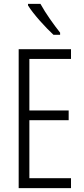

<svg xmlns="http://www.w3.org/2000/svg" viewBox="-20 -967 432 987"><path d="M188 -947H124V-939C153 -892 216 -824 255 -788H289V-799C256 -841 216 -896 188 -947ZM345 0V-51H131V-349H333V-399H131V-664H345V-714H76V0Z"/></svg>

Font: Noto Sans Devanagari UI ExtraCondensed Light
Style: Regular
Weight: 300
Width: 2
Designer: Jelle Bosma - Monotype Design Team
Foundry: Monotype Imaging Inc.
Version: Version 2.004